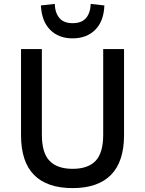

<svg xmlns="http://www.w3.org/2000/svg" viewBox="-20 -957 746 986"><path d="M353 9Q222 9 155 -58.5Q88 -126 88 -263V-705H195V-265Q195 -172 234.5 -131Q274 -90 353 -90Q432 -90 471 -131Q510 -172 510 -265V-705H617V-263Q617 -127 550 -59Q483 9 353 9ZM353 -760Q281 -760 237.5 -804Q194 -848 190 -929L261 -937Q263 -890 285.5 -864Q308 -838 353 -838Q399 -838 421.5 -864Q444 -890 446 -937L516 -929Q513 -848 469 -804Q425 -760 353 -760Z"/></svg>

Font: Nunito Sans 7pt SemiCondensed SemiBold
Style: Regular
Weight: 600
Width: 4
Designer: Vernon Adams
Foundry: Vernon Adams
Version: Version 3.101;gftools[0.9.27]